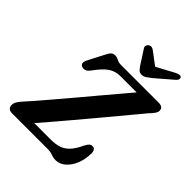

<svg xmlns="http://www.w3.org/2000/svg" viewBox="-256 -1055 1208 1208"><g transform="rotate(45 348.5 -451.0)"><path d="M366.5 0H54Q12.5 0 12.5 -36.5Q12.5 -51.5 22 -67.2Q31.5 -83 45.5 -98Q65 -119 99.8 -159.2Q134.5 -199.5 178.8 -251.5Q223 -303.5 270.8 -360.2Q318.5 -417 364.5 -471.8Q410.5 -526.5 449.2 -572.2Q488 -618 513 -647.5H366Q323.5 -647.5 289 -623.8Q254.5 -600 214.5 -544Q199 -523 184.8 -518.5Q170.5 -514 157 -519.5Q128.5 -530.5 152.5 -574L205.5 -676.5Q217.5 -700 227.2 -708.5Q237 -717 253 -717Q270.5 -717 284.2 -708.5Q298 -700 325 -700H655Q697 -700 697 -668.5Q697 -655 686.2 -639.8Q675.5 -624.5 658.5 -607.5Q644 -590 612.5 -552Q581 -514 538.5 -463.2Q496 -412.5 448.2 -355.2Q400.5 -298 353.2 -241.8Q306 -185.5 264.5 -137Q223 -88.5 194 -55.5H341.5Q379 -55.5 409.2 -64.2Q439.5 -73 465.5 -99Q491.5 -125 516 -177.5Q526 -197 534.8 -204.8Q543.5 -212.5 555 -212.5Q583.5 -212.5 583.5 -174.5Q583 -122 565.5 -79Q548 -36 518.5 -10.5Q489 15 452.5 15Q437 15 426 11.2Q415 7.5 401.8 3.8Q388.5 0 366.5 0ZM516 -778.5Q498.5 -765 485.5 -756.5Q472.5 -748 456 -748Q439 -748 430.5 -756.5Q422 -765 412 -778.5L349.5 -875.5Q342.5 -886 346 -895.8Q349.5 -905.5 356.5 -911Q375 -923.5 396 -908L481 -844L600.5 -908Q630 -923 641.5 -911Q646 -905.5 644 -895.8Q642 -886 629 -875.5Z"/></g></svg>

Font: Fraunces 9pt S050 SemiBold
Style: Italic
Weight: 600
Italic angle: -16°
Version: Version 1.000; ttfautohint (v1.8.3)